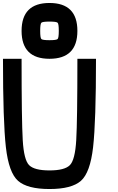

<svg xmlns="http://www.w3.org/2000/svg" viewBox="-20 -1270 790 1290"><path d="M500 -875H625Q625 -453.1 605.5 -281.2Q585.9 -109.4 523.4 -54.7Q460.9 0 312.5 0Q164.1 0 101.6 -54.7Q39.1 -109.4 19.5 -281.2Q0 -453.1 0 -875H125Q125 -460.9 132.8 -328.1Q140.6 -195.3 175.8 -160.2Q210.9 -125 312.5 -125Q414.1 -125 449.2 -160.2Q484.4 -195.3 492.2 -328.1Q500 -460.9 500 -875ZM312.5 -1000Q359.4 -1000 367.2 -1007.8Q375 -1015.6 375 -1062.5Q375 -1109.4 367.2 -1117.2Q359.4 -1125 312.5 -1125Q265.6 -1125 257.8 -1117.2Q250 -1109.4 250 -1062.5Q250 -1015.6 257.8 -1007.8Q265.6 -1000 312.5 -1000ZM312.5 -1250Q406.2 -1250 453.1 -1203.1Q500 -1156.2 500 -1062.5Q500 -968.8 453.1 -921.9Q406.2 -875 312.5 -875Q218.8 -875 171.9 -921.9Q125 -968.8 125 -1062.5Q125 -1156.2 171.9 -1203.1Q218.8 -1250 312.5 -1250Z"/></svg>

Font: CraftyPE
Style: Regular
Weight: 400
Designer: Erek Butcher
Foundry: Haunted Coop
Version: Version 0.018;April 4, 2024;FontCreator 15.0.0.2962 64-bit